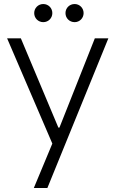

<svg xmlns="http://www.w3.org/2000/svg" viewBox="-20 -738 579 962"><path d="M149.4 204.1H217.3L522.9 -545.9H455.1L277.8 -98.6H272.5L84.5 -545.9H15.6L242.2 -18.6ZM151.4 -672.4C151.4 -647 171.4 -627 196.8 -627C222.2 -627 242.2 -647 242.2 -672.4C242.2 -697.8 222.2 -717.8 196.8 -717.8C171.4 -717.8 151.4 -697.8 151.4 -672.4ZM308.1 -672.4C308.1 -647 328.1 -627 354 -627C378.9 -627 398.9 -647 398.9 -672.4C398.9 -697.8 378.9 -717.8 354 -717.8C328.1 -717.8 308.1 -697.8 308.1 -672.4Z"/></svg>

Font: Guggenheim Sans Display Light
Style: Regular
Weight: 300
Designer: Modified by Tom Baber under direction of Pentagram Design 2023
Foundry: rsms
Version: Version 1.001;Glyphs 3.1.2 (3151)